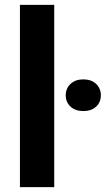

<svg xmlns="http://www.w3.org/2000/svg" viewBox="-20 -770 435 790"><path d="M203.1 -750V0H62V-750ZM250.5 -377.9Q250.5 -406.2 270.3 -424.8Q290 -443.4 322.8 -443.4Q356 -443.4 375.5 -424.8Q395 -406.2 395 -377.9Q395 -349.6 375.5 -331.3Q356 -313 322.8 -313Q290 -313 270.3 -331.3Q250.5 -349.6 250.5 -377.9Z"/></svg>

Font: Vazirmatn UI FD
Style: Bold
Weight: 700
Designer: Saber Rastikerdar
Foundry: Saber Rastikerdar
Version: Version 33.003